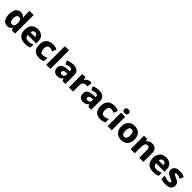

<svg xmlns="http://www.w3.org/2000/svg" viewBox="720 -3244 5546 5546"><g transform="rotate(45 3493.0 -471.5)"><path d="M245 -83Q156 -83 100 -155Q44 -227 44 -367Q44 -508 101 -580Q158 -652 250 -652Q308 -652 344 -629Q380 -606 402 -572H406Q403 -590 399.5 -623.5Q396 -657 396 -690V-853H565V-93H437L403 -164H396Q375 -130 339 -106.5Q303 -83 245 -83ZM309 -217Q363 -217 385.5 -250Q408 -283 409 -350V-365Q409 -438 387.5 -477Q366 -516 307 -516Q264 -516 239 -478Q214 -440 214 -364Q214 -289 239.5 -253Q265 -217 309 -217Z M947 -652Q1063 -652 1131 -588.5Q1199 -525 1199 -402V-324H852Q854 -270 887 -238Q920 -206 981 -206Q1033 -206 1076.5 -216Q1120 -226 1166 -248V-123Q1125 -102 1079.5 -92.5Q1034 -83 967 -83Q884 -83 819.5 -113Q755 -143 718.5 -205.5Q682 -268 682 -364Q682 -461 715 -525Q748 -589 807.5 -620.5Q867 -652 947 -652ZM950 -535Q911 -535 885.5 -510.5Q860 -486 855 -433H1044Q1043 -476 1020 -505.5Q997 -535 950 -535Z M1549 -83Q1425 -83 1355 -150.5Q1285 -218 1285 -365Q1285 -465 1320.5 -528.5Q1356 -592 1419 -622Q1482 -652 1563 -652Q1617 -652 1660.5 -641Q1704 -630 1738 -613L1689 -486Q1654 -501 1624 -509.5Q1594 -518 1563 -518Q1512 -518 1484 -480Q1456 -442 1456 -366Q1456 -289 1485 -253.5Q1514 -218 1564 -218Q1608 -218 1646.5 -230.5Q1685 -243 1720 -266V-128Q1686 -106 1646 -94.5Q1606 -83 1549 -83Z M2008 -93H1839V-853H2008Z M2398 -653Q2505 -653 2564 -603Q2623 -553 2623 -457V-93H2506L2473 -167H2469Q2434 -122 2395 -102.5Q2356 -83 2288 -83Q2215 -83 2167 -126Q2119 -169 2119 -259Q2119 -346 2180.5 -388.5Q2242 -431 2361 -436L2455 -439V-455Q2455 -495 2434.5 -513Q2414 -531 2378 -531Q2342 -531 2303 -519.5Q2264 -508 2224 -491L2173 -603Q2218 -627 2275 -640Q2332 -653 2398 -653ZM2404 -341Q2341 -339 2316 -318.5Q2291 -298 2291 -263Q2291 -232 2309 -218Q2327 -204 2355 -204Q2397 -204 2426 -229.5Q2455 -255 2455 -299V-343Z M3084 -652Q3097 -652 3113 -650.5Q3129 -649 3138 -647L3124 -489Q3115 -491 3101 -492.5Q3087 -494 3070 -494Q3038 -494 3006.5 -484Q2975 -474 2954.5 -446.5Q2934 -419 2934 -368V-93H2765V-642H2892L2918 -552H2925Q2949 -593 2991 -622.5Q3033 -652 3084 -652Z M3452 -653Q3559 -653 3618 -603Q3677 -553 3677 -457V-93H3560L3527 -167H3523Q3488 -122 3449 -102.5Q3410 -83 3342 -83Q3269 -83 3221 -126Q3173 -169 3173 -259Q3173 -346 3234.5 -388.5Q3296 -431 3415 -436L3509 -439V-455Q3509 -495 3488.5 -513Q3468 -531 3432 -531Q3396 -531 3357 -519.5Q3318 -508 3278 -491L3227 -603Q3272 -627 3329 -640Q3386 -653 3452 -653ZM3458 -341Q3395 -339 3370 -318.5Q3345 -298 3345 -263Q3345 -232 3363 -218Q3381 -204 3409 -204Q3451 -204 3480 -229.5Q3509 -255 3509 -299V-343Z M4055 -83Q3931 -83 3861 -150.5Q3791 -218 3791 -365Q3791 -465 3826.5 -528.5Q3862 -592 3925 -622Q3988 -652 4069 -652Q4123 -652 4166.5 -641Q4210 -630 4244 -613L4195 -486Q4160 -501 4130 -509.5Q4100 -518 4069 -518Q4018 -518 3990 -480Q3962 -442 3962 -366Q3962 -289 3991 -253.5Q4020 -218 4070 -218Q4114 -218 4152.5 -230.5Q4191 -243 4226 -266V-128Q4192 -106 4152 -94.5Q4112 -83 4055 -83Z M4431 -860Q4467 -860 4494 -844Q4521 -828 4521 -782Q4521 -737 4494 -720.5Q4467 -704 4431 -704Q4393 -704 4366.5 -720.5Q4340 -737 4340 -782Q4340 -828 4366.5 -844Q4393 -860 4431 -860ZM4514 -642V-93H4346V-642Z M5170 -369Q5170 -231 5097.5 -157Q5025 -83 4899 -83Q4821 -83 4760.5 -116.5Q4700 -150 4665.5 -213.5Q4631 -277 4631 -369Q4631 -505 4703.5 -578.5Q4776 -652 4902 -652Q4980 -652 5040.5 -619Q5101 -586 5135.5 -523Q5170 -460 5170 -369ZM4802 -369Q4802 -292 4825 -252.5Q4848 -213 4901 -213Q4953 -213 4976 -252.5Q4999 -292 4999 -369Q4999 -445 4976 -483.5Q4953 -522 4900 -522Q4848 -522 4825 -483.5Q4802 -445 4802 -369Z M5613 -652Q5700 -652 5753.5 -604.5Q5807 -557 5807 -451V-93H5639V-404Q5639 -461 5620 -490Q5601 -519 5560 -519Q5499 -519 5477 -473.5Q5455 -428 5455 -343V-93H5286V-642H5414L5437 -571H5445Q5471 -611 5515 -631.5Q5559 -652 5613 -652Z M6186 -652Q6302 -652 6370 -588.5Q6438 -525 6438 -402V-324H6091Q6093 -270 6126 -238Q6159 -206 6220 -206Q6272 -206 6315.5 -216Q6359 -226 6405 -248V-123Q6364 -102 6318.5 -92.5Q6273 -83 6206 -83Q6123 -83 6058.5 -113Q5994 -143 5957.5 -205.5Q5921 -268 5921 -364Q5921 -461 5954 -525Q5987 -589 6046.5 -620.5Q6106 -652 6186 -652ZM6189 -535Q6150 -535 6124.5 -510.5Q6099 -486 6094 -433H6283Q6282 -476 6259 -505.5Q6236 -535 6189 -535Z M6947 -259Q6947 -178 6890.5 -130.5Q6834 -83 6714 -83Q6656 -83 6612.5 -90Q6569 -97 6525 -115V-251Q6573 -229 6625 -217.5Q6677 -206 6713 -206Q6751 -206 6768 -216Q6785 -226 6785 -244Q6785 -257 6776.5 -267Q6768 -277 6742.5 -289.5Q6717 -302 6667 -323Q6618 -344 6586.5 -366Q6555 -388 6539.5 -418.5Q6524 -449 6524 -495Q6524 -573 6584.5 -612.5Q6645 -652 6745 -652Q6798 -652 6845 -641Q6892 -630 6942 -607L6894 -493Q6853 -511 6814.5 -522Q6776 -533 6745 -533Q6687 -533 6687 -503Q6687 -492 6695.5 -482.5Q6704 -473 6728.5 -462Q6753 -451 6800 -431Q6847 -412 6880 -390.5Q6913 -369 6930 -338Q6947 -307 6947 -259Z"/></g></svg>

Font: Noto Sans Telugu UI ExtraBold
Style: Regular
Weight: 800
Designer: Jelle Bosma - Monotype Design Team
Foundry: Monotype Imaging Inc.
Version: Version 2.005; ttfautohint (v1.8.4.7-5d5b)